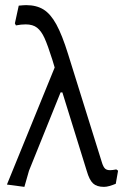

<svg xmlns="http://www.w3.org/2000/svg" viewBox="-20 -723 482 748"><path d="M440 -58 431 -7Q419 -2 407 1.5Q395 5 385 5Q357 5 342.5 -8.5Q328 -22 318 -57L223 -363H216L93 -58L75 5L7 -4L193 -460L184 -490Q166 -547 153.5 -574.5Q141 -602 124.5 -615Q108 -628 80 -628Q62 -628 42 -624L38 -632L53 -701Q73 -703 82 -703Q122 -703 149.5 -686Q177 -669 199.5 -628Q222 -587 245 -513L378 -87Q383 -72 389.5 -66Q396 -60 409 -60Q418 -60 433 -63Z"/></svg>

Font: Alegreya Sans
Style: Regular
Weight: 400
Designer: Juan Pablo del Peral
Foundry: Huerta Tipografica
Version: Version 2.008; ttfautohint (v1.6)